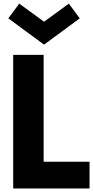

<svg xmlns="http://www.w3.org/2000/svg" viewBox="-20 -1058 524 1078"><path d="M482.7 0V-150H225V-750H54.1V0ZM427.7 -955 366.4 -1037.7 227.3 -935.9 88.2 -1037.7 26.8 -955 227.3 -807.3Z"/></svg>

Font: Spartan MB ExtBd
Style: Regular
Weight: 800
Designer: Matt Bailey, Mirko Velimirovic
Foundry: Matt Bailey
Version: Version 1.005